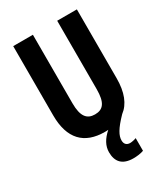

<svg xmlns="http://www.w3.org/2000/svg" viewBox="-227 -818 1015 1157"><g transform="rotate(-30 281.0 -240.0)"><path d="M341 105C341 71 361 34 424 -31C476 -70 503 -138 503 -235V-714H366V-238C366 -145 339 -111 282 -111C226 -111 197 -146 197 -237V-714H60V-232C60 -69 138 10 280 10C288 10 296 10 304 9C262 46 240 85 240 129C240 194 273 234 350 234C373 234 402 231 422 223V135C413 139 392 144 379 144C356 144 341 131 341 105Z"/></g></svg>

Font: Noto Sans Myanmar UI ExtraCondensed
Style: Bold
Weight: 700
Width: 2
Designer: Monotype Design Team
Foundry: Monotype Imaging Inc.
Version: Version 2.103